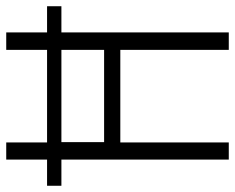

<svg xmlns="http://www.w3.org/2000/svg" viewBox="-90 -665 754 616"><g transform="rotate(-90 287.0 -357.0)"><path d="M83 0H138V-348H435V0H491V-537H575V-583H491V-714H435V-583H138V-714H83V-583H-1V-537H83ZM139 -400V-537H435V-400Z"/></g></svg>

Font: Noto Sans Hebrew Condensed Light
Style: Regular
Weight: 300
Width: 3
Designer: Monotype Design Team
Foundry: Monotype Imaging Inc.
Version: Version 2.004